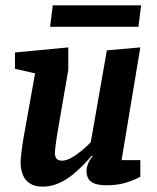

<svg xmlns="http://www.w3.org/2000/svg" viewBox="-20 -686 587 717"><path d="M139 11Q110 11 91.5 -1Q73 -13 65 -33.5Q57 -54 57 -78Q57 -90 59 -108Q61 -126 63.5 -144.5Q66 -163 68 -172L111 -412L36 -429V-490L235 -509V-425L194 -187Q193 -179 190.5 -164Q188 -149 186.5 -135Q185 -121 185 -115Q185 -101 191 -93.5Q197 -86 212 -86Q228 -86 248 -97.5Q268 -109 287.5 -125.5Q307 -142 319 -155L379 -498L504 -509L434 -88H504V-26Q481 -13 449 -3.5Q417 6 378 6Q339 6 321 -7Q303 -20 303 -49Q303 -58 308 -72.5Q313 -87 326 -103L323 -105Q313 -93 295 -74Q277 -55 253 -35Q229 -15 200 -2Q171 11 139 11ZM167 -586 177 -666H507L497 -586Z"/></svg>

Font: Faustina
Style: Bold Italic
Weight: 700
Italic angle: -8°
Designer: Alfonso Garcia
Foundry: http://www.omnibus-type.com
Version: Version 1.200